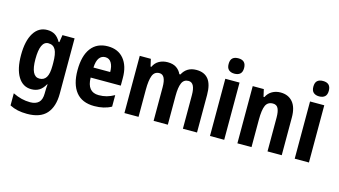

<svg xmlns="http://www.w3.org/2000/svg" viewBox="-104 -1147 3135 1773"><g transform="rotate(15 1463.5 -260.5)"><path d="M215 -557Q257 -557 288 -538.5Q319 -520 343 -477H350L361 -547H477V-19Q477 106 417.5 173Q358 240 232 240Q183 240 143 231.5Q103 223 66 204V88Q109 109 149.5 119Q190 129 232 129Q285 129 313.5 102Q342 75 342 14V4Q342 -13 343 -34Q344 -55 346 -72H342Q318 -29 286.5 -9.5Q255 10 211 10Q130 10 84.5 -64Q39 -138 39 -271Q39 -406 85.5 -481.5Q132 -557 215 -557ZM256 -441Q177 -441 177 -269Q177 -104 258 -104Q302 -104 323.5 -139Q345 -174 345 -252V-277Q345 -364 324 -402.5Q303 -441 256 -441Z M795 -556Q893 -556 947.5 -490Q1002 -424 1002 -309V-236H714Q716 -98 827 -98Q867 -98 902 -107.5Q937 -117 975 -138V-28Q907 10 813 10Q696 10 637.5 -63Q579 -136 579 -270Q579 -409 635 -482.5Q691 -556 795 -556ZM797 -453Q761 -453 739.5 -424Q718 -395 715 -332H875Q875 -387 855 -420Q835 -453 797 -453Z M1641 -557Q1717 -557 1755.5 -508.5Q1794 -460 1794 -359V0H1659V-321Q1659 -440 1596 -440Q1551 -440 1533 -398.5Q1515 -357 1515 -276V0H1379V-322Q1379 -440 1318 -440Q1270 -440 1252.5 -394Q1235 -348 1235 -260V0H1100V-547H1206L1222 -477H1230Q1248 -517 1284 -537Q1320 -557 1366 -557Q1417 -557 1449 -535.5Q1481 -514 1497 -478H1507Q1548 -557 1641 -557Z M1986 -761Q2060 -761 2060 -687Q2060 -649 2040.5 -631.5Q2021 -614 1986 -614Q1952 -614 1932 -631.5Q1912 -649 1912 -687Q1912 -726 1931 -743.5Q1950 -761 1986 -761ZM2054 -547V0H1918V-547Z M2445 -557Q2519 -557 2561.5 -507.5Q2604 -458 2604 -360V0H2468V-323Q2468 -380 2453.5 -410Q2439 -440 2403 -440Q2353 -440 2334 -398Q2315 -356 2315 -261V0H2180V-547H2286L2302 -477H2310Q2330 -517 2365.5 -537Q2401 -557 2445 -557Z M2796 -761Q2870 -761 2870 -687Q2870 -649 2850.5 -631.5Q2831 -614 2796 -614Q2762 -614 2742 -631.5Q2722 -649 2722 -687Q2722 -726 2741 -743.5Q2760 -761 2796 -761ZM2864 -547V0H2728V-547Z"/></g></svg>

Font: Noto Sans Thai Cond
Style: Bold
Weight: 700
Width: 3
Designer: Monotype Design Team
Foundry: Monotype Imaging Inc.
Version: Version 2.002; ttfautohint (v1.8.4.7-5d5b)